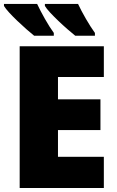

<svg xmlns="http://www.w3.org/2000/svg" viewBox="-22 -947 591 967"><path d="M501 0H77.1V-713.9H501V-559.1H270V-446.8H483.9V-292H270V-157.2H501ZM371.1 -927.2Q386.7 -893.6 410.9 -851.8Q435.1 -810.1 456.1 -781.2V-767.1H356.9Q340.3 -780.3 317.4 -800.3Q294.4 -820.3 271.5 -842.3Q248.5 -864.3 230.2 -884Q211.9 -903.8 204.1 -917V-927.2ZM165 -927.2Q180.7 -893.6 204.3 -851.8Q228 -810.1 249 -781.2V-767.1H149.9Q133.3 -780.3 110.6 -800.3Q87.9 -820.3 64.9 -842.3Q42 -864.3 23.9 -884Q5.9 -903.8 -2 -917V-927.2Z"/></svg>

Font: Open Sans ExtraBold
Style: Regular
Weight: 800
Designer: Monotype Design Team
Foundry: Monotype Imaging Inc.
Version: Version 3.003; ttfautohint (v1.8.4)